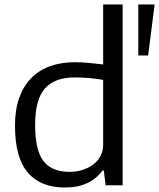

<svg xmlns="http://www.w3.org/2000/svg" viewBox="-20 -828 711 858"><path d="M598 -808H671L642 -580H598ZM271 10Q161 10 104 -57Q47 -124 47 -266Q47 -338 66 -391Q85 -444 120 -479.5Q155 -515 204.5 -532.5Q254 -550 314 -550Q349 -550 381 -546.5Q413 -543 441 -540V-808H528V0H452L444 -66H438Q382 10 271 10ZM291 -60Q321 -60 348 -68.5Q375 -77 396 -92.5Q417 -108 429 -130.5Q441 -153 441 -182V-471Q414 -476 381.5 -479Q349 -482 313 -482Q225 -482 181 -433Q137 -384 137 -270Q137 -157 174 -108.5Q211 -60 291 -60Z"/></svg>

Font: Encode Sans Normal
Style: Regular
Weight: 400
Designer: Pablo Impallari, Andres Torresi
Foundry: Pablo Impallari, Andres Torresi
Version: Version 1.000; ttfautohint (v1.00) -l 8 -r 50 -G 200 -x 14 -